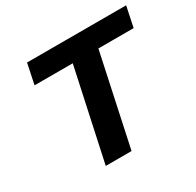

<svg xmlns="http://www.w3.org/2000/svg" viewBox="-144 -819 1000 980"><g transform="rotate(-30 356.0 -329.0)"><path d="M212 0 354 -658H505L364 0ZM103 -538 128 -658H712L687 -538Z"/></g></svg>

Font: Ysabeau ExtraBold
Style: Italic
Weight: 800
Italic angle: -12°
Designer: Christian Thalmann (Catharsis Fonts)
Version: Version 2.002